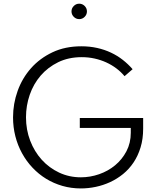

<svg xmlns="http://www.w3.org/2000/svg" viewBox="-20 -1017 850 1051"><path d="M422.7 14.5Q370 14.5 321.8 0.7Q273.6 -13.2 232.5 -38.4Q191.4 -63.6 158 -99.1Q124.5 -134.5 100.7 -178Q76.8 -221.4 64.1 -271.1Q51.4 -320.9 51.4 -374.5Q51.4 -449.5 76.6 -519.5Q101.8 -589.5 150 -643.9Q198.2 -698.2 267.5 -730.9Q336.8 -763.6 425.5 -763.6Q471.4 -763.6 511.8 -754.5Q552.3 -745.5 587.5 -728.9Q622.7 -712.3 652.3 -689.1Q681.8 -665.9 705.9 -638.2L661.8 -600Q642.3 -623.6 616.8 -642.7Q591.4 -661.8 561.4 -675.5Q531.4 -689.1 497.7 -696.6Q464.1 -704.1 427.3 -704.1Q355 -704.1 298.4 -676.4Q241.8 -648.6 202.5 -603Q163.2 -557.3 142.7 -498Q122.3 -438.6 122.3 -375Q122.3 -306.8 145.2 -247Q168.2 -187.3 208.4 -142.7Q248.6 -98.2 303.6 -72.3Q358.6 -46.4 422.7 -46.4Q473.6 -46.4 522.7 -63.4Q571.8 -80.5 610.2 -112.3Q648.6 -144.1 672.3 -189.3Q695.9 -234.5 695.9 -290.5V-316.8H416.8V-370.9H763.6V-312.7Q763.6 -256.4 749.5 -210.2Q735.5 -164.1 711.1 -127.7Q686.8 -91.4 653.9 -64.5Q620.9 -37.7 583 -20.2Q545 -2.7 504.1 5.9Q463.2 14.5 422.7 14.5ZM413.6 -912.3Q396.4 -912.3 383.9 -924.8Q371.4 -937.3 371.4 -954.5Q371.4 -971.8 383.9 -984.3Q396.4 -996.8 413.6 -996.8Q430.9 -996.8 443.4 -984.3Q455.9 -971.8 455.9 -954.5Q455.9 -937.3 443.4 -924.8Q430.9 -912.3 413.6 -912.3Z"/></svg>

Font: Spartan
Style: Regular
Weight: 400
Designer: Matt Bailey, Mirko Velimirovic
Foundry: Matt Bailey
Version: Version 1.005